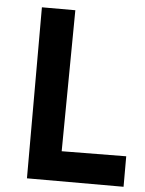

<svg xmlns="http://www.w3.org/2000/svg" viewBox="-51 -743 591 784"><g transform="rotate(5 244.0 -350.5)"><path d="M89 0V-701H226L220 -54L160 -122L485 -125V0Z"/></g></svg>

Font: Ruda ExtraBold
Style: Regular
Weight: 800
Designer: Mariela Monsalve and Angelina Sanchez
Foundry: Mariela Monsalve and Angelina Sanchez
Version: Version 2.000